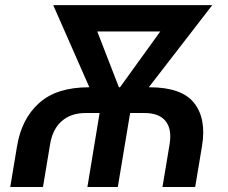

<svg xmlns="http://www.w3.org/2000/svg" viewBox="-20 -748 913 768"><path d="M21 0 48.3 -164.1Q66.4 -272.9 136.5 -335.9Q206.5 -398.9 335.4 -398.9H337.4L192.9 -727.5H829.1L575.2 -398.9H578.1Q707 -398.9 756.6 -335.9Q806.2 -272.9 788.1 -164.1L760.7 0H629.9L658.2 -169.9Q668.5 -231 642.6 -263.4Q616.7 -295.9 558.1 -295.9H500.5L451.2 0H329.6L378.4 -295.9H321.8Q263.7 -295.9 226.8 -263.4Q189.9 -231 180.2 -169.9L151.9 0ZM455.6 -398.9H460L621.1 -622.1H369.1Z"/></svg>

Font: Inter Semi Bold
Style: Italic
Weight: 600
Italic angle: -9.39999°
Designer: Rasmus Andersson
Foundry: rsms
Version: Version 4.000;git-3c8e0fc